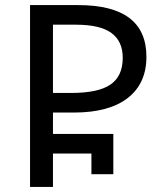

<svg xmlns="http://www.w3.org/2000/svg" viewBox="-20 -734 646 754"><path d="M98 0V-714H287Q555 -714 555 -511Q555 -406 481.5 -349Q408 -292 270 -292H188V-208H425V-50H339V-131H188V0ZM188 -369H260Q366 -369 414 -402Q462 -435 462 -507Q462 -572 417.5 -604.5Q373 -637 279 -637H188Z"/></svg>

Font: Go Noto Kurrent-Regular
Style: Regular
Weight: 400
Designer: Monotype Design Team
Foundry: Monotype Imaging Inc.
Version: Version 2.012; ttfautohint (v1.8.4.7-5d5b)